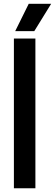

<svg xmlns="http://www.w3.org/2000/svg" viewBox="-20 -1016 296 1036"><path d="M55 0V-808H171V0ZM62 -848 135 -995.5H256L165 -848Z"/></svg>

Font: Encode Sans Condensed SemiBold
Style: Regular
Weight: 600
Width: 3
Designer: Multiple Designers
Foundry: Impallari Type
Version: Version 3.000; ttfautohint (v1.8.3) -l 8 -r 50 -G 200 -x 14 